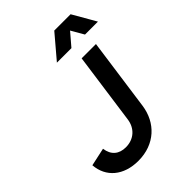

<svg xmlns="http://www.w3.org/2000/svg" viewBox="-282 -1143 1290 1290"><g transform="rotate(-45 363.0 -497.5)"><path d="M257 12C415 12 518 -90 538 -229L610 -745H474L403 -236C393 -162 339 -112 262 -112C198 -112 155 -146 146 -214L17 -186C26 -66 117 12 257 12ZM336 -842H474L551 -932L603 -842H726L631 -1007H476Z"/></g></svg>

Font: Mluvka Bold
Style: Italic
Weight: 700
Italic angle: -8°
Designer: Modified by Jiří Krblich, Original typeface by Gumpita Rahayu
Foundry: Gumpita Rahayu & Jiří Krblich
Version: Version 2.000;Glyphs 3.1.1 (3134)